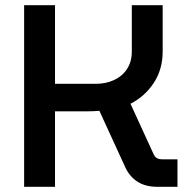

<svg xmlns="http://www.w3.org/2000/svg" viewBox="-20 -720 718 740"><path d="M73 0V-700H192V-397H350Q388 -397 419.5 -411.5Q451 -426 469.5 -454Q488 -482 488 -521V-700H607V-522Q607 -453 573 -401Q539 -349 483 -320L571 -128Q576 -116 584 -111Q592 -106 605 -106H664V0H587Q540 0 509.5 -20Q479 -40 463 -75L363 -293Q352 -292 342 -291.5Q332 -291 320 -291H192V0Z"/></svg>

Font: MuseoModerno Thin Medium
Style: Regular
Weight: 500
Version: Version 1.003